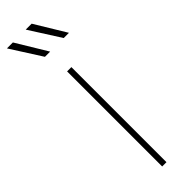

<svg xmlns="http://www.w3.org/2000/svg" viewBox="-315 -931 928 928"><g transform="rotate(-45 149.0 -467.0)"><path d="M272.5 -775.4 176.3 -934.1H135.7L236.8 -775.4ZM144 -775.4 47.9 -934.1H7.3L108.4 -775.4ZM163.6 0V-649.9H134.3V0Z"/></g></svg>

Font: Estedad-FD-VF Thin
Style: Regular
Weight: 100
Designer: Amin Abedi
Version: Version 5.0